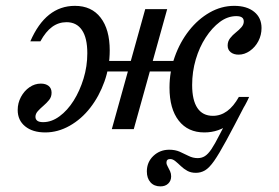

<svg xmlns="http://www.w3.org/2000/svg" viewBox="-20 -446 964 663"><path d="M533.9 197.6Q512.1 197.6 499.6 183.5Q487.1 169.4 487.1 146Q487.1 113.7 509.7 92.3Q532.3 71 564.5 71Q584.7 71 600.4 77.8Q616.1 84.7 631 92.3Q646 100 662.9 100Q676.6 100 687.5 93.1Q698.4 86.3 710.1 69Q721.8 51.6 737.9 19.8Q754 -12.1 780.6 -62.1L825.8 -83.1Q787.1 -8.1 761.7 38.7Q736.3 85.5 719.4 109.7Q702.4 133.9 687.9 142.3Q673.4 150.8 656.5 150.8Q639.5 150.8 627 144Q614.5 137.1 604.4 127.4Q594.4 117.7 585.5 110.5Q576.6 103.2 567.7 103.2Q554.8 103.2 554.8 115.3Q554.8 121.8 559.3 129.4Q563.7 137.1 567.3 145.2Q571 153.2 571 162.9Q571 178.2 560.9 187.9Q550.8 197.6 533.9 197.6ZM685.5 11.3Q629 11.3 597.2 -29.4Q565.3 -70.2 565.3 -143.5Q565.3 -199.2 583.5 -250Q601.6 -300.8 632.7 -340.3Q663.7 -379.8 704 -402.8Q744.4 -425.8 788.7 -425.8Q832.3 -425.8 857.7 -405.2Q883.1 -384.7 883.1 -349.2Q883.1 -325 872.2 -304Q861.3 -283.1 842.7 -270.2Q824.2 -257.3 804 -257.3Q787.1 -257.3 776.6 -265.7Q766.1 -274.2 766.1 -288.7Q766.1 -303.2 774.6 -314.1Q783.1 -325 794.4 -333.9Q805.6 -342.7 813.7 -352Q821.8 -361.3 821.8 -371.8Q821.8 -381.5 815.3 -385.9Q808.9 -390.3 796 -390.3Q766.1 -390.3 739.1 -370.2Q712.1 -350 690.3 -316.5Q668.5 -283.1 656 -240.7Q643.5 -198.4 643.5 -152.4Q643.5 -100 661.7 -73Q679.8 -46 715.3 -46Q768.5 -46 804.8 -111.3H840.3Q786.3 11.3 685.5 11.3ZM136.3 11.3Q92.7 11.3 66.9 -9.7Q41.1 -30.6 41.1 -66.1Q41.1 -90.3 52.4 -111.3Q63.7 -132.3 81.9 -144.8Q100 -157.3 121 -157.3Q137.9 -157.3 148 -149.2Q158.1 -141.1 158.1 -125.8Q158.1 -111.3 149.6 -100.8Q141.1 -90.3 130.2 -81Q119.4 -71.8 110.9 -62.5Q102.4 -53.2 102.4 -42.7Q102.4 -33.9 108.9 -29Q115.3 -24.2 129 -24.2Q158.1 -24.2 185.5 -44.4Q212.9 -64.5 234.3 -98.4Q255.6 -132.3 268.5 -174.6Q281.5 -216.9 281.5 -262.1Q281.5 -315.3 262.9 -342.3Q244.4 -369.4 209.7 -369.4Q182.3 -369.4 160.1 -353.2Q137.9 -337.1 119.4 -303.2H84.7Q137.9 -425.8 238.7 -425.8Q296 -425.8 327.4 -385.1Q358.9 -344.4 358.9 -271.8Q358.9 -215.3 340.7 -164.5Q322.6 -113.7 291.9 -74.2Q261.3 -34.7 220.6 -11.7Q179.8 11.3 136.3 11.3ZM366.1 0 481.5 -414.5H557.3L441.9 0ZM316.1 -199.2 321 -235.5H613.7L608.9 -199.2Z"/></svg>

Font: Playfair 9pt
Style: Italic
Weight: 400
Italic angle: -15.6°
Designer: Claus Eggers Sørensen
Foundry: Claus Eggers Sørensen
Version: Version 2.001;gftools[0.9.30]